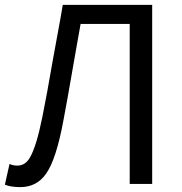

<svg xmlns="http://www.w3.org/2000/svg" viewBox="-20 -753 744 786"><path d="M0 3 19 -82Q33 -75 51 -75Q84 -75 103 -109Q129 -154 153 -272Q172 -366 195 -500L216 -615Q227 -673 237 -733H603V0H511V-655H310Q305 -628 293 -559.5Q281 -491 275 -457L258 -360L240 -262Q210 -99 168 -41Q130 13 63 13Q24 13 0 3Z"/></svg>

Font: Source Han Sans Regular
Style: Regular
Weight: 400
Designer: Ryoko NISHIZUKA  (kana & ideographs); Paul D. Hunt (Latin, Greek & Cyrillic); Wenlong ZHANG  (bopomofo); Sandoll Communi
Foundry: Adobe Systems Incorporated
Version: Version 1.00 January 18, 2024, initial release